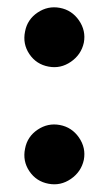

<svg xmlns="http://www.w3.org/2000/svg" viewBox="-20 -492 291 513"><path d="M110 -1Q77 -7 58.5 -34.5Q40 -62 47 -95Q53 -127 80.5 -145.5Q108 -164 140 -158Q172 -152 191 -124.5Q210 -97 204 -65Q197 -33 169.5 -14Q142 5 110 -1ZM110 -314Q77 -320 58.5 -347.5Q40 -375 47 -408Q53 -440 80.5 -458.5Q108 -477 140 -471Q172 -465 191 -437.5Q210 -410 204 -378Q197 -346 169.5 -327Q142 -308 110 -314Z"/></svg>

Font: PRinguin Sans
Style: Bold
Weight: 700
Designer: Vernon Adams
Foundry: Vernon Adams
Version: ""